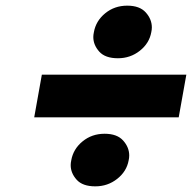

<svg xmlns="http://www.w3.org/2000/svg" viewBox="-20 -690 679 679"><path d="M397 -484Q352 -484 331 -507.5Q310 -531 310 -559Q310 -567 312 -576Q319 -616 352 -643Q385 -670 430 -670Q474 -670 495.5 -646Q517 -622 517 -593Q517 -585 515 -576Q508 -537 474.5 -510.5Q441 -484 397 -484ZM639 -426 612 -275H101L128 -426ZM317 -31Q272 -31 251 -54.5Q230 -78 230 -106Q230 -114 232 -123Q239 -163 272 -190Q305 -217 350 -217Q394 -217 415.5 -193Q437 -169 437 -140Q437 -132 435 -123Q428 -84 394.5 -57.5Q361 -31 317 -31Z"/></svg>

Font: Fz Poppins
Style: Bold Italic
Weight: 700
Italic angle: -10°
Designer: Ninad Kale (Devanagari), Jonny Pinhorn (Latin)
Foundry: Indian Type Foundry
Version: Vit hóa bi Vntype.Com & FontZin.Com